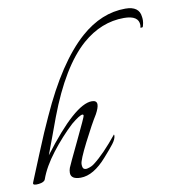

<svg xmlns="http://www.w3.org/2000/svg" viewBox="-78 -680 680 751"><g transform="rotate(-10 262.0 -304.5)"><path d="M277 -281Q297 -281 297 -265Q297 -252 284 -228Q262 -193 228.5 -127Q195 -61 195 -45.5Q195 -30 201 -26.5Q207 -23 215 -25Q232 -29 243 -38Q285 -70 340 -138L341 -133Q340 -119 326.5 -101.5Q313 -84 288 -56Q234 6 183 6Q144 6 144 -20Q144 -30 147.5 -39.5Q151 -49 193.5 -137.5Q236 -226 236 -231Q236 -236 232 -236Q221 -236 186 -207Q141 -165 100.5 -112.5Q60 -60 43 -12Q39 -1 17 1.5Q-5 4 -5 -4Q-5 -6 -0.5 -16.5Q4 -27 39.5 -114Q75 -201 99 -252Q189 -452 291 -542Q374 -615 469 -615Q524 -615 528 -572Q529 -567 529 -558Q529 -549 525 -535Q524 -531 520 -531H515Q514 -531 515 -534Q516 -537 516 -541Q516 -580 457 -580Q367 -580 291 -514Q199 -433 128 -245Q118 -218 100 -169Q82 -120 75 -102Q210 -281 277 -281Z"/></g></svg>

Font: Italianno
Style: Regular
Weight: 400
Designer: Robert E. Leuschke
Foundry: Robert E. Leuschke
Version: Version 1.003